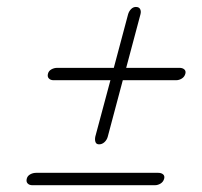

<svg xmlns="http://www.w3.org/2000/svg" viewBox="-20 -638 595 566"><path d="M272 -212.5Q264 -212.5 261.5 -219.2Q259 -226 261 -235.5L305.5 -401.5H138Q129 -401.5 124 -406.8Q119 -412 121.5 -421Q123.5 -429 131.5 -433.5Q139.5 -438 149 -438H315.5L357.5 -595.5Q360 -604.5 366.2 -611Q372.5 -617.5 380.5 -617.5Q390 -617.5 393.2 -611Q396.5 -604.5 394 -595.5L352 -438H509Q518 -438 523.2 -433.5Q528.5 -429 526.5 -421Q524 -411.5 516 -406.5Q508 -401.5 499 -401.5H342L297.5 -234.5Q295 -225.5 288 -219Q281 -212.5 272 -212.5ZM59 -111.5Q61 -119.5 69 -124Q77 -128.5 86.5 -128.5H446.5Q455.5 -128.5 460.8 -124Q466 -119.5 464 -111.5Q461.5 -102 453.5 -97Q445.5 -92 436.5 -92H75.5Q66.5 -92 61.5 -97.2Q56.5 -102.5 59 -111.5Z"/></svg>

Font: Fraunces 9pt SuperSoft Thin
Style: Italic
Weight: 100
Italic angle: -16°
Version: Version 1.000;[0bf87f6ff]